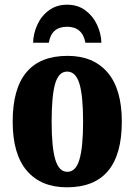

<svg xmlns="http://www.w3.org/2000/svg" viewBox="-20 -788 573 818"><path d="M34 -270Q34 -550 268 -550Q378 -550 438.5 -479Q499 -408 499 -270Q499 10 265 10Q155 10 94.5 -60.5Q34 -131 34 -270ZM334 -270Q334 -379 318.5 -431Q303 -483 266 -483Q230 -483 215 -431.5Q200 -380 200 -270Q200 -161 215.5 -108.5Q231 -56 267 -56Q303 -56 318.5 -108.5Q334 -161 334 -270ZM266 -768Q311 -768 343.5 -744Q376 -720 393.5 -682.5Q411 -645 412 -606H344Q331 -674 266 -674Q199 -674 188 -606H121Q122 -645 139 -682.5Q156 -720 188.5 -744Q221 -768 266 -768Z"/></svg>

Font: Noto Serif CondBlack
Style: Regular
Weight: 900
Width: 3
Designer: Monotype Design Team
Foundry: Monotype Imaging Inc.
Version: Version 1.001